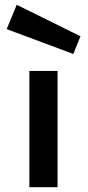

<svg xmlns="http://www.w3.org/2000/svg" viewBox="-20 -784 368 804"><path d="M8 -662 50 -764 317 -632 287 -558ZM103 0V-487H221V0Z"/></svg>

Font: Karmilla
Style: Bold
Weight: 700
Designer: Jonathan Pinhorn
Version: Version 1.000